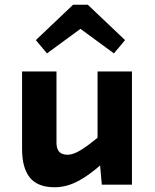

<svg xmlns="http://www.w3.org/2000/svg" viewBox="-20 -778 654 809"><path d="M536 0H409L396 -144H391V-477H536ZM407 -211 427 -103Q381 -61 344 -36Q307 -11 275 0Q243 11 210 11Q139 11 106 -29.5Q73 -70 73 -150V-477H218V-177Q218 -152 229 -139Q240 -126 265 -126Q281 -126 301.5 -135.5Q322 -145 348 -164Q374 -183 407 -211ZM131 -609 288 -758H327L328 -663L178 -553ZM507 -609 460 -553 310 -663 311 -758H350Z"/></svg>

Font: Intel One Mono Light
Style: Regular
Weight: 300
Monospace: yes
Designer: Fred Shallcrass
Foundry: Frere-Jones Type LLC
Version: Version 1.004